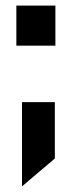

<svg xmlns="http://www.w3.org/2000/svg" viewBox="-20 -500 255 682"><path d="M38.1 -480H176.8V-337.9H38.1ZM58.1 -137.2H174.8V63L58.1 162.1Z"/></svg>

Font: D-DIN Exp
Style: DINExp-Bold
Weight: 700
Width: 7
Designer: Charles Nix
Foundry: Datto Inc.
Version: Version 1.00